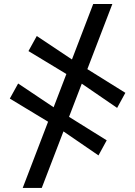

<svg xmlns="http://www.w3.org/2000/svg" viewBox="-20 -789 682 968"><path d="M94.5 158.5 450 -769H546.5L190.5 158.5ZM476.5 -5.5 279.5 -140.5 234.5 -168 29.5 -292 71.5 -368 262.5 -240 307 -213 518 -81.5ZM570.5 -245 373.5 -380 328.5 -407.5 123.5 -531.5 165.5 -607.5 356.5 -480 401 -452.5 612 -321Z"/></svg>

Font: Merriweather 48pt Black
Style: Regular
Weight: 900
Version: Version 2.100